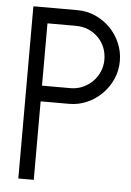

<svg xmlns="http://www.w3.org/2000/svg" viewBox="-52 -754 542 792"><g transform="rotate(5 219.0 -358.5)"><path d="M118 -392H236Q263 -392 286.5 -402.5Q310 -413 327.5 -430.5Q345 -448 355 -471.5Q365 -495 365 -521Q365 -548 355.5 -571.5Q346 -595 328.5 -612.5Q311 -630 287.5 -640Q264 -650 236 -650H118ZM118 -327V-2H54V-715H236Q277 -715 312 -699Q347 -683 373 -656.5Q399 -630 414 -595Q429 -560 429 -521Q429 -481 413.5 -446Q398 -411 371.5 -384.5Q345 -358 310 -342.5Q275 -327 236 -327Z"/></g></svg>

Font: Fundamental  Brigade Scvhlank
Style: Regular
Weight: 100
Designer: Peter Wiegel, original typeface by Arno Drescher 1935
Foundry: Peter Wiegel
Version: Version 0.000 2012 initial release